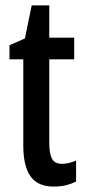

<svg xmlns="http://www.w3.org/2000/svg" viewBox="-20 -679 316 709"><path d="M209 -74Q233 -74 261 -86V-9Q244 0 223.5 5Q203 10 178 10Q120 10 93 -27.5Q66 -65 66 -142V-460H15V-512L72 -537L97 -659H162V-540H254V-460H162V-150Q162 -112 172 -93Q182 -74 209 -74Z"/></svg>

Font: Noto Sans Thai ExtCond Med
Style: Regular
Weight: 500
Width: 2
Designer: Monotype Design Team
Foundry: Monotype Imaging Inc.
Version: Version 2.002; ttfautohint (v1.8.4.7-5d5b)